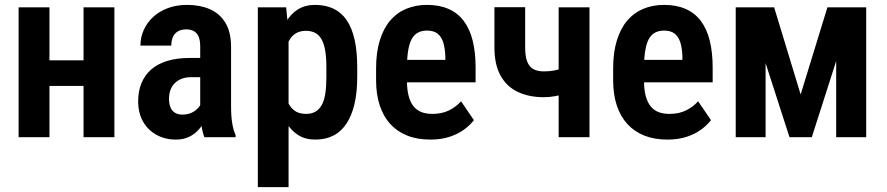

<svg xmlns="http://www.w3.org/2000/svg" viewBox="-20 -558 3610 781"><path d="M357.4 -312.5V-208.5H143.1V-312.5ZM181.2 -528.3V0H55.7V-528.3ZM445.3 -528.3V0H319.8V-528.3Z M794.4 -114.3V-368.2Q794.4 -394 787.8 -409.2Q781.2 -424.3 768.6 -431.4Q755.9 -438.5 737.3 -438.5Q717.3 -438.5 703.6 -430.4Q689.9 -422.4 683.3 -407.5Q676.8 -392.6 676.8 -372.6H551.3Q551.3 -405.8 564.5 -435.5Q577.6 -465.3 602.5 -488.5Q627.4 -511.7 662.6 -524.9Q697.8 -538.1 741.2 -538.1Q793 -538.1 833.3 -520.8Q873.5 -503.4 896.7 -465.6Q919.9 -427.7 919.9 -366.7V-125.5Q919.9 -85 924.6 -56.6Q929.2 -28.3 938.5 -8.3V0H811.5Q803.2 -20.5 798.8 -52Q794.4 -83.5 794.4 -114.3ZM810.5 -322.3 811 -244.1H758.3Q736.3 -244.1 719.5 -237.8Q702.6 -231.4 690.9 -219.7Q679.2 -208 673.3 -191.9Q667.5 -175.8 667.5 -156.7Q667.5 -134.8 673.8 -120.4Q680.2 -106 692.4 -98.9Q704.6 -91.8 722.2 -91.8Q747.1 -91.8 765.4 -102.5Q783.7 -113.3 793.2 -128.2Q802.7 -143.1 800.3 -156.2L828.6 -105.5Q823.7 -87.4 813.5 -67.4Q803.2 -47.4 787.4 -29.8Q771.5 -12.2 748.8 -1.2Q726.1 9.8 695.3 9.8Q651.9 9.8 616.9 -9.3Q582 -28.3 562 -63.2Q542 -98.1 542 -147Q542 -187 555.2 -219.2Q568.4 -251.5 594 -274.4Q619.6 -297.4 659.2 -309.8Q698.7 -322.3 752 -322.3Z M1153.8 -426.8V203.1H1028.8V-528.3H1144ZM1433.1 -283.7V-245.1Q1433.1 -183.1 1422.1 -135.7Q1411.1 -88.4 1389.6 -55.7Q1368.2 -22.9 1336.4 -6.6Q1304.7 9.8 1262.2 9.8Q1222.2 9.8 1193.4 -8.3Q1164.6 -26.4 1144.5 -59.1Q1124.5 -91.8 1112.8 -135.7Q1101.1 -179.7 1095.2 -231V-290.5Q1100.6 -345.2 1112.1 -390.6Q1123.5 -436 1143.6 -469.2Q1163.6 -502.4 1192.6 -520.3Q1221.7 -538.1 1261.2 -538.1Q1304.2 -538.1 1336.4 -522.7Q1368.7 -507.3 1390.1 -476.1Q1411.6 -444.8 1422.4 -396.7Q1433.1 -348.6 1433.1 -283.7ZM1307.6 -245.1V-283.7Q1307.6 -322.8 1303 -351.1Q1298.3 -379.4 1288.3 -397.5Q1278.3 -415.5 1262.5 -424.1Q1246.6 -432.6 1224.1 -432.6Q1202.6 -432.6 1186.5 -424.1Q1170.4 -415.5 1160.2 -399.9Q1149.9 -384.3 1143.8 -362.5Q1137.7 -340.8 1136.7 -314.5V-206.5Q1139.2 -175.3 1148.2 -149.9Q1157.2 -124.5 1175.8 -109.6Q1194.3 -94.7 1225.1 -94.7Q1247.6 -94.7 1263.4 -104Q1279.3 -113.3 1289.3 -131.8Q1299.3 -150.4 1303.5 -178.7Q1307.6 -207 1307.6 -245.1Z M1730.5 9.8Q1677.7 9.8 1637 -6.3Q1596.2 -22.5 1567.9 -53.2Q1539.6 -84 1524.7 -128.9Q1509.8 -173.8 1509.8 -231.9V-279.3Q1509.8 -345.2 1524.9 -393.8Q1540 -442.4 1567.1 -474.4Q1594.2 -506.3 1632.6 -522.2Q1670.9 -538.1 1717.3 -538.1Q1767.1 -538.1 1804.4 -521.7Q1841.8 -505.4 1866.2 -473.1Q1890.6 -440.9 1902.6 -393.3Q1914.6 -345.7 1914.6 -283.2V-223.1H1565.9V-314.5H1791.5V-326.7Q1790.5 -360.8 1783.2 -384.8Q1775.9 -408.7 1760 -421.1Q1744.1 -433.6 1716.8 -433.6Q1695.3 -433.6 1679.7 -425Q1664.1 -416.5 1654.5 -398.7Q1645 -380.9 1640.1 -351.3Q1635.3 -321.8 1635.3 -279.3V-231.9Q1635.3 -194.3 1642.1 -168.2Q1648.9 -142.1 1662.1 -125.7Q1675.3 -109.4 1694.3 -102.1Q1713.4 -94.7 1738.8 -94.7Q1776.9 -94.7 1805.7 -108.6Q1834.5 -122.6 1855.5 -146L1907.7 -69.3Q1893.6 -50.3 1869.1 -32Q1844.7 -13.7 1810.3 -2Q1775.9 9.8 1730.5 9.8Z M2377.9 -528.3V0H2252.4V-528.3ZM2321.3 -299.3V-194.3Q2305.2 -185.5 2283.9 -178.5Q2262.7 -171.4 2239.3 -167Q2215.8 -162.6 2192.4 -162.6Q2131.3 -162.6 2086.2 -184.1Q2041 -205.6 2016.1 -250.5Q1991.2 -295.4 1991.2 -364.7V-528.8H2116.2V-364.7Q2116.2 -328.1 2124.8 -306.9Q2133.3 -285.6 2150.1 -276.6Q2167 -267.6 2192.4 -267.6Q2215.3 -267.6 2235.4 -271.5Q2255.4 -275.4 2276.1 -282.5Q2296.9 -289.6 2321.3 -299.3Z M2694.8 9.8Q2642.1 9.8 2601.3 -6.3Q2560.5 -22.5 2532.2 -53.2Q2503.9 -84 2489 -128.9Q2474.1 -173.8 2474.1 -231.9V-279.3Q2474.1 -345.2 2489.3 -393.8Q2504.4 -442.4 2531.5 -474.4Q2558.6 -506.3 2596.9 -522.2Q2635.3 -538.1 2681.6 -538.1Q2731.4 -538.1 2768.8 -521.7Q2806.2 -505.4 2830.6 -473.1Q2855 -440.9 2866.9 -393.3Q2878.9 -345.7 2878.9 -283.2V-223.1H2530.3V-314.5H2755.9V-326.7Q2754.9 -360.8 2747.6 -384.8Q2740.2 -408.7 2724.4 -421.1Q2708.5 -433.6 2681.2 -433.6Q2659.7 -433.6 2644 -425Q2628.4 -416.5 2618.9 -398.7Q2609.4 -380.9 2604.5 -351.3Q2599.6 -321.8 2599.6 -279.3V-231.9Q2599.6 -194.3 2606.4 -168.2Q2613.3 -142.1 2626.5 -125.7Q2639.6 -109.4 2658.7 -102.1Q2677.7 -94.7 2703.1 -94.7Q2741.2 -94.7 2770 -108.6Q2798.8 -122.6 2819.8 -146L2872.1 -69.3Q2857.9 -50.3 2833.5 -32Q2809.1 -13.7 2774.7 -2Q2740.2 9.8 2694.8 9.8Z M3236.8 -173.8 3345.7 -528.3H3451.2L3282.2 0H3191.4L3021 -528.3H3128.9ZM3094.2 -528.3V0H2972.7V-528.3ZM3381.3 0V-528.3H3503.4V0Z"/></svg>

Font: Roboto Condensed SemiBold
Style: Regular
Weight: 600
Designer: Christian Robertson
Foundry: Google
Version: Version 3.008; 2023